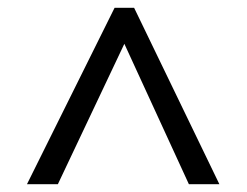

<svg xmlns="http://www.w3.org/2000/svg" viewBox="-20 -739 632 491"><path d="M273 -719H323L541 -268H463L298 -627L128 -268H49Z"/></svg>

Font: kannada25
Style: Book
Weight: 400
Designer: Jelle Bosma - Monotype Design Team
Foundry: Monotype Imaging Inc.
Version: Version 2.003